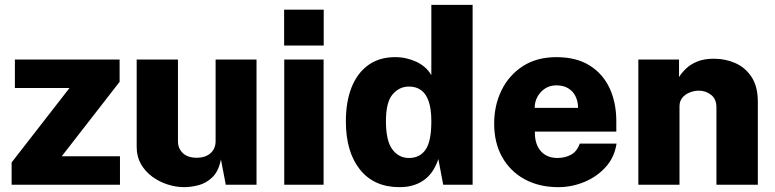

<svg xmlns="http://www.w3.org/2000/svg" viewBox="-20 -763 3200 793"><path d="M28 0V-92L267 -399.5H41.5V-517H474V-425L235 -117.5H475.5V0Z M740.5 10Q707 10 672.5 -1Q638 -12 609 -33.2Q580 -54.5 562.2 -85.2Q544.5 -116 544.5 -156V-517H715V-179Q715 -150 735 -130.8Q755 -111.5 792.5 -111.5Q828.5 -111.5 849.5 -130.2Q870.5 -149 870.5 -180V-517H1039.5V0H912.5L892.5 -104.5Q883 -56 857.5 -31.2Q832 -6.5 800.2 1.8Q768.5 10 740.5 10Z M1316.5 -517V0H1154V-517ZM1317 -723V-575H1153.5V-723Z M1630 10Q1524.5 10 1466.5 -63Q1408.5 -136 1408.5 -261.5Q1408.5 -343 1432.2 -402.5Q1456 -462 1501.5 -494.5Q1547 -527 1612 -527Q1636 -527 1658 -522Q1680 -517 1699.8 -507.8Q1719.5 -498.5 1735.2 -484.8Q1751 -471 1761.5 -452.5V-743H1932V0H1810.5L1790.5 -106Q1782.5 -82 1769.5 -60.8Q1756.5 -39.5 1737 -23.8Q1717.5 -8 1691 1Q1664.5 10 1630 10ZM1669 -110.5Q1713.5 -110.5 1737.5 -144.5Q1761.5 -178.5 1761.5 -262.5Q1761.5 -312 1750.8 -343.8Q1740 -375.5 1719.5 -390.5Q1699 -405.5 1669.5 -405.5Q1629 -405.5 1601.5 -373.2Q1574 -341 1574 -262.5Q1574 -181.5 1600.5 -146Q1627 -110.5 1669 -110.5Z M2189 -219.5Q2188.5 -184 2200 -159.8Q2211.5 -135.5 2232.5 -123Q2253.5 -110.5 2281.5 -110.5Q2313.5 -110.5 2338.2 -123.8Q2363 -137 2374.5 -170H2526.5Q2518 -113.5 2481.8 -73.2Q2445.5 -33 2393.5 -11.5Q2341.5 10 2286 10Q2207 10 2147.2 -22.5Q2087.5 -55 2054.2 -114Q2021 -173 2021 -252.5Q2021 -328 2051.5 -390.2Q2082 -452.5 2139.5 -489.8Q2197 -527 2278 -527Q2360 -527 2415 -492.8Q2470 -458.5 2497.8 -398.8Q2525.5 -339 2525.5 -262V-219.5ZM2188.5 -317.5H2367.5Q2367.5 -343 2357.5 -364.2Q2347.5 -385.5 2327.5 -398Q2307.5 -410.5 2278 -410.5Q2251 -410.5 2231 -397.2Q2211 -384 2199.5 -362.8Q2188 -341.5 2188.5 -317.5Z M2616.5 0V-517H2784.5V-444.5Q2795.5 -462.5 2813.8 -480Q2832 -497.5 2860.2 -509Q2888.5 -520.5 2929 -520.5Q2975.5 -520.5 3016.8 -502.5Q3058 -484.5 3084 -445.2Q3110 -406 3110 -342.5V0H2939V-320Q2939 -354 2917 -371.2Q2895 -388.5 2866.5 -388.5Q2847.5 -388.5 2829 -381.2Q2810.5 -374 2798.5 -359.8Q2786.5 -345.5 2786.5 -324V0Z"/></svg>

Font: Public Sans ExtraBold
Style: Regular
Weight: 800
Designer: The Public Sans Project Authors: Dan O. Williams and USWDS (Libre Franklin designed by Pablo Impallari and Rodrigo Fuenz
Version: Version 1.007